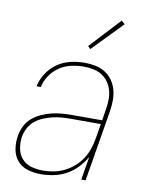

<svg xmlns="http://www.w3.org/2000/svg" viewBox="-85 -808 670 877"><g transform="rotate(10 250.0 -369.5)"><path d="M165 8Q133 8 103.5 -1Q74 -10 55.5 -32Q37 -54 32 -84.5Q27 -115 32 -146Q36 -170 47 -192.5Q58 -215 77 -231Q96 -247 119 -257.5Q142 -268 165 -273.5Q188 -279 211.5 -281Q235 -283 258 -283H399L407 -334Q411 -357 411.5 -379.5Q412 -402 406.5 -422.5Q401 -443 389 -460.5Q377 -478 359 -489.5Q341 -501 319.5 -505.5Q298 -510 275 -510Q247 -510 218 -504Q189 -498 163 -481Q137 -464 119.5 -438Q102 -412 97 -384H77Q81 -405 91 -425.5Q101 -446 116 -463.5Q131 -481 150 -494Q169 -507 190 -514.5Q211 -522 232.5 -525Q254 -528 275 -528Q301 -528 325.5 -523Q350 -518 370 -505.5Q390 -493 404 -473.5Q418 -454 424.5 -431Q431 -408 431 -382.5Q431 -357 427 -331L372 0H352L370 -108Q355 -81 332.5 -57.5Q310 -34 282 -19Q254 -4 224 2Q194 8 165 8ZM171 -10Q195 -10 220 -14.5Q245 -19 269 -30.5Q293 -42 313.5 -59.5Q334 -77 348.5 -99Q363 -121 371.5 -145Q380 -169 384 -194L396 -265H258Q238 -265 216.5 -263.5Q195 -262 174 -257Q153 -252 132 -243.5Q111 -235 93.5 -221Q76 -207 65.5 -187Q55 -167 51 -146Q47 -118 52 -91Q57 -64 74 -44.5Q91 -25 117 -17.5Q143 -10 171 -10ZM289 -594 277 -606 408 -747 424 -733Z"/></g></svg>

Font: Iosevka SS04 Thin
Style: Italic
Weight: 100
Italic angle: -9°
Monospace: yes
Designer: Belleve Invis
Foundry: Belleve Invis
Version: Version 19.0.0; ttfautohint (v1.8.4)